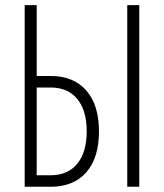

<svg xmlns="http://www.w3.org/2000/svg" viewBox="-20 -713 626 733"><path d="M74.2 0V-693.4H120.1V-422.9H173.3Q261.2 -422.9 309.6 -367.4Q357.9 -312 357.9 -211.4Q357.9 -110.8 309.6 -55.4Q261.2 0 173.3 0ZM120.1 -43.9H173.3Q238.8 -43.9 274.9 -87.9Q311 -131.8 311 -211.4Q311 -291.5 274.9 -335.2Q238.8 -378.9 173.3 -378.9H120.1ZM465.8 0V-693.4H511.7V0Z"/></svg>

Font: Cascadia Mono ExtraLight
Style: Regular
Weight: 200
Monospace: yes
Designer: Aaron Bell
Foundry: Saja Typeworks
Version: Version 2404.023; ttfautohint (v1.8.4)